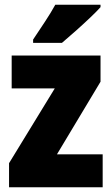

<svg xmlns="http://www.w3.org/2000/svg" viewBox="-20 -786 470 806"><path d="M411 0H18V-101L210 -415H29V-553H402V-443L219 -138H411ZM402 -756Q386 -738 357.5 -711Q329 -684 297.5 -656Q266 -628 240 -606H119V-620Q143 -656 168.5 -694.5Q194 -733 212 -766H402Z"/></svg>

Font: Noto Sans Malayalam Condensed Black
Style: Regular
Weight: 900
Width: 3
Designer: Jelle Bosma - Monotype Design Team
Foundry: Monotype Imaging Inc.
Version: Version 2.104; ttfautohint (v1.8.4.7-5d5b)